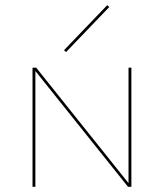

<svg xmlns="http://www.w3.org/2000/svg" viewBox="-20 -718 630 738"><path d="M234 -518 226 -525 392 -698 400 -691ZM485 -458V0H472L116 -445V0H105V-458H119L474 -14V-458Z"/></svg>

Font: Ysabeau SC Hairline
Style: Regular
Weight: 100
Designer: Christian Thalmann (Catharsis Fonts)
Version: Version 0.003